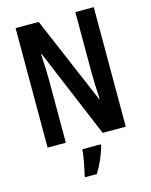

<svg xmlns="http://www.w3.org/2000/svg" viewBox="-135 -800 872 1108"><g transform="rotate(-15 301.0 -246.5)"><path d="M535 0V-714H425V-350C425 -310 427 -259 431 -195H427L206 -714H68V0H177V-372C177 -413 175 -465 171 -530H175L397 0ZM369 71V61H259C257 101 242 174 233 209V221H303C330 179 355 122 369 71Z"/></g></svg>

Font: Noto Sans Devanagari ExtraCondensed SemiBold
Style: Regular
Weight: 600
Width: 2
Designer: Jelle Bosma - Monotype Design Team
Foundry: Monotype Imaging Inc.
Version: Version 2.004